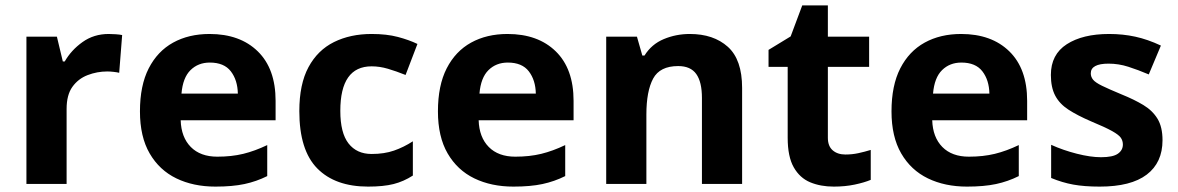

<svg xmlns="http://www.w3.org/2000/svg" viewBox="-20 -682 4369 712"><path d="M383 -556Q394 -556 409 -555Q424 -554 433 -552L422 -412Q415 -414 401.5 -415.5Q388 -417 378 -417Q340 -417 305 -403.5Q270 -390 248.5 -360Q227 -330 227 -278V0H78V-546H191L213 -454H220Q244 -496 286 -526Q328 -556 383 -556Z M757 -556Q870 -556 936 -491.5Q1002 -427 1002 -308V-236H650Q652 -173 687.5 -137Q723 -101 786 -101Q839 -101 882 -111.5Q925 -122 971 -144V-29Q931 -9 886.5 0.5Q842 10 779 10Q697 10 634 -20.5Q571 -51 535 -113Q499 -175 499 -269Q499 -365 531.5 -428.5Q564 -492 622 -524Q680 -556 757 -556ZM758 -450Q715 -450 686.5 -422Q658 -394 653 -335H862Q861 -385 836 -417.5Q811 -450 758 -450Z M1345 10Q1223 10 1156.5 -57.5Q1090 -125 1090 -270Q1090 -370 1124 -433Q1158 -496 1218.5 -526Q1279 -556 1358 -556Q1414 -556 1455.5 -545Q1497 -534 1528 -519L1484 -404Q1449 -418 1418.5 -427Q1388 -436 1358 -436Q1242 -436 1242 -271Q1242 -189 1272.5 -150Q1303 -111 1358 -111Q1405 -111 1441 -123.5Q1477 -136 1511 -158V-31Q1477 -9 1439.5 0.5Q1402 10 1345 10Z M1862 -556Q1975 -556 2041 -491.5Q2107 -427 2107 -308V-236H1755Q1757 -173 1792.5 -137Q1828 -101 1891 -101Q1944 -101 1987 -111.5Q2030 -122 2076 -144V-29Q2036 -9 1991.5 0.5Q1947 10 1884 10Q1802 10 1739 -20.5Q1676 -51 1640 -113Q1604 -175 1604 -269Q1604 -365 1636.5 -428.5Q1669 -492 1727 -524Q1785 -556 1862 -556ZM1863 -450Q1820 -450 1791.5 -422Q1763 -394 1758 -335H1967Q1966 -385 1941 -417.5Q1916 -450 1863 -450Z M2538 -556Q2626 -556 2679 -508.5Q2732 -461 2732 -356V0H2583V-319Q2583 -378 2562 -407.5Q2541 -437 2495 -437Q2427 -437 2402 -390.5Q2377 -344 2377 -257V0H2228V-546H2342L2362 -476H2370Q2396 -518 2441.5 -537Q2487 -556 2538 -556Z M3115 -109Q3140 -109 3163 -114Q3186 -119 3209 -126V-15Q3185 -5 3149.5 2.5Q3114 10 3072 10Q3023 10 2984.5 -6Q2946 -22 2923.5 -61.5Q2901 -101 2901 -171V-434H2830V-497L2912 -547L2955 -662H3050V-546H3203V-434H3050V-171Q3050 -140 3068 -124.5Q3086 -109 3115 -109Z M3544 -556Q3657 -556 3723 -491.5Q3789 -427 3789 -308V-236H3437Q3439 -173 3474.5 -137Q3510 -101 3573 -101Q3626 -101 3669 -111.5Q3712 -122 3758 -144V-29Q3718 -9 3673.5 0.5Q3629 10 3566 10Q3484 10 3421 -20.5Q3358 -51 3322 -113Q3286 -175 3286 -269Q3286 -365 3318.5 -428.5Q3351 -492 3409 -524Q3467 -556 3544 -556ZM3545 -450Q3502 -450 3473.5 -422Q3445 -394 3440 -335H3649Q3648 -385 3623 -417.5Q3598 -450 3545 -450Z M4291 -162Q4291 -79 4232.5 -34.5Q4174 10 4058 10Q4001 10 3960 2.5Q3919 -5 3878 -22V-145Q3922 -125 3973 -112Q4024 -99 4063 -99Q4107 -99 4125.5 -112Q4144 -125 4144 -146Q4144 -160 4136.5 -171Q4129 -182 4104 -196Q4079 -210 4026 -232Q3975 -254 3942 -275.5Q3909 -297 3893 -327.5Q3877 -358 3877 -404Q3877 -480 3936 -518Q3995 -556 4093 -556Q4144 -556 4190 -546Q4236 -536 4285 -513L4240 -406Q4200 -423 4164 -434.5Q4128 -446 4091 -446Q4025 -446 4025 -410Q4025 -397 4033.5 -386.5Q4042 -376 4066.5 -364Q4091 -352 4139 -332Q4186 -313 4220 -292.5Q4254 -272 4272.5 -241.5Q4291 -211 4291 -162Z"/></svg>

Font: Noto Sans Duployan
Style: Bold
Weight: 700
Designer: David Corbett
Foundry: David Corbett
Version: Version 3.001